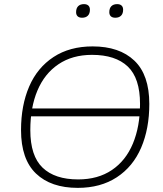

<svg xmlns="http://www.w3.org/2000/svg" viewBox="-20 -903 791 931"><path d="M82 -272Q82 -392 121.5 -483.5Q161 -575 239.5 -626.5Q318 -678 429 -678Q559 -678 631.5 -609Q704 -540 704 -399Q704 -279 664.5 -187Q625 -95 546.5 -43.5Q468 8 357 8Q227 8 154.5 -61.5Q82 -131 82 -272ZM659 -399Q659 -524 599.5 -580.5Q540 -637 426 -637Q331 -637 263.5 -591.5Q196 -546 161.5 -464Q127 -382 127 -272Q127 -147 186.5 -90Q246 -33 359 -33Q455 -33 522.5 -78.5Q590 -124 624.5 -207Q659 -290 659 -399ZM113 -377H688L682 -339H107ZM510 -844Q510 -863 520 -873Q530 -883 548 -883Q562 -883 569.5 -876Q577 -869 577 -856Q577 -837 567 -827Q557 -817 539 -817Q525 -817 517.5 -824Q510 -831 510 -844ZM349 -844Q349 -863 359 -873Q369 -883 387 -883Q401 -883 408.5 -876Q416 -869 416 -856Q416 -837 406 -827Q396 -817 378 -817Q364 -817 356.5 -824Q349 -831 349 -844Z"/></svg>

Font: SN Pro Thin
Style: Italic
Weight: 200
Italic angle: -9°
Designer: Tobias Whetton
Foundry: Supernotes
Version: Version 1.003;Glyphs 3.3 (3324)